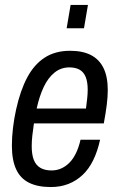

<svg xmlns="http://www.w3.org/2000/svg" viewBox="-20 -743 480 775"><path d="M185 12Q132 12 97 -5.5Q62 -23 45 -60Q28 -97 28 -155Q28 -190 32.5 -227.5Q37 -265 45 -301Q62 -378 90 -430.5Q118 -483 160.5 -510.5Q203 -538 263 -538Q314 -538 347.5 -520.5Q381 -503 398 -468Q415 -433 415 -379Q415 -353 411 -320.5Q407 -288 399 -245H117Q113 -219 110.5 -196Q108 -173 108 -153Q108 -119 116.5 -97.5Q125 -76 143 -65.5Q161 -55 188 -55Q209 -55 227 -63Q245 -71 260 -86Q275 -101 286.5 -124.5Q298 -148 305 -179H384Q374 -133 356.5 -97Q339 -61 313.5 -37Q288 -13 256 -0.5Q224 12 185 12ZM128 -305H327Q330 -327 332 -346Q334 -365 334 -381Q334 -412 326 -432Q318 -452 301.5 -461.5Q285 -471 260 -471Q226 -471 200 -450Q174 -429 156.5 -392Q139 -355 128 -305ZM249 -629 265 -723H335L319 -629Z"/></svg>

Font: Archivo Condensed
Style: Italic
Weight: 400
Width: 3
Italic angle: -10°
Designer: Hector Gatti
Foundry: Omnibus-Type
Version: Version 2.001